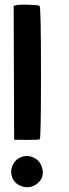

<svg xmlns="http://www.w3.org/2000/svg" viewBox="-20 -791 295 815"><path d="M45 -768Q53 -772 98 -771Q143 -770 148 -766Q154 -761 154 -483Q154 -204 149 -200Q144 -197 92 -197L40 -198L39 -482L38 -766ZM78 -127Q105 -133 128.5 -119Q152 -105 159 -78Q170 -35 136 -10Q102 15 61 -5Q35 -19 29 -48Q23 -72 37 -96Q50 -119 78 -127Z"/></svg>

Font: FoundationOne
Style: Medium
Weight: 500
Version: Version 0.4